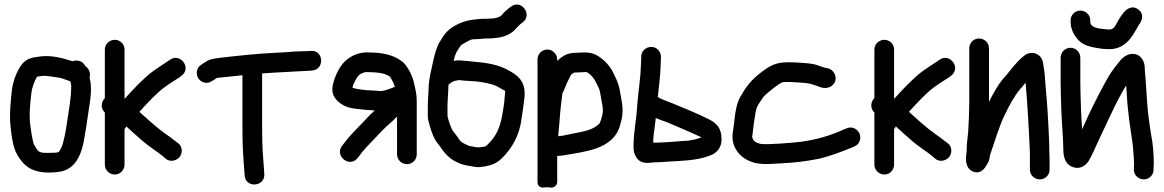

<svg xmlns="http://www.w3.org/2000/svg" viewBox="-20 -733 5260 868"><path d="M302 -346C301.9 -287.2 292 -243.1 283.3 -181.5C277.7 -142.9 267.7 -84.2 256.1 -63.1C244.6 -42.4 249.9 -43.2 207.3 -42C153 -40.5 154.3 -45.5 134.6 -77.6C126.9 -92.3 118.3 -152 114.9 -187C112.4 -228.5 116.9 -271.7 121.8 -311.2C124.6 -338.3 136.8 -369.1 147.6 -386.3C160.4 -388.7 175.9 -390.9 187.2 -390.1C197.8 -389.3 248.9 -382.2 255.3 -380.4C266.1 -377.4 280.5 -371.1 297.5 -365.4C299.8 -359.3 301.3 -354 302 -346ZM307.7 -456.1C269.3 -468.6 211.4 -486.4 154.2 -476.7C127.6 -473.2 101 -470.1 78.2 -441.3C55.9 -411.6 38.4 -366.9 33.1 -320.6C29.2 -278.8 23.1 -230 26.1 -180.1C30.1 -135.7 35.8 -69.5 58.6 -32.1C88.8 19.1 126 48.8 209.6 47C242.2 46.3 268.8 41.9 289.4 29.4C331.6 3.9 348.8 -44.7 358.6 -93.3C366.6 -136.8 374.5 -188.2 380.3 -230.1C386 -272 399.2 -329.8 384.8 -383.1C392.5 -407.2 377.5 -426.3 365.2 -434.7C353.3 -459.7 326.2 -463.1 307.7 -456.1Z M551.2 -161.4C576.8 -138 593.8 -122.3 624.2 -96.1C653.9 -70.4 689.1 -48.6 714 -28.8L728.6 -16.1C751.3 3.5 782 -8.6 794 -26C805.1 -42.1 806.1 -70.2 785 -86L769.4 -97.7C758.9 -106.2 743.6 -117.4 727.3 -128.5C686.9 -157.1 646.9 -194.5 610.1 -227.4C645.4 -266.2 687 -311.5 722.9 -337.9C744.2 -353.9 765.3 -366.2 788.3 -381.5L799.6 -389.7C847.9 -424.2 796.5 -494.7 750.1 -463.8L738.1 -455.8C716.5 -441.4 694.7 -427.6 670.2 -410.1C625 -375.7 583.3 -330 543 -285.9V-509C543 -533.3 523.3 -553 499 -553C476 -553 454 -535 454 -509V-289.4C438.1 -274.1 432.6 -244.6 454 -224.1V11C454 35.8 474.2 56 499 56C525 56 543 34 543 11V-149C544.7 -150.8 549.4 -158.1 551.2 -161.4Z M1376.7 -413.1 1390.8 -414.1C1448.9 -418.2 1443.9 -508.3 1384.5 -502.9L1370.3 -501.9C1360.9 -501.3 1351.1 -501 1341 -501C1303.4 -501 1280.3 -496.1 1234.1 -495C1141.2 -490.6 1059.5 -481.3 973.9 -471.8C938.4 -466.9 925.1 -464.7 901.8 -448.6L889.5 -440.1C865.7 -425.3 865.6 -395.8 876.8 -378.8C887.3 -362.7 912.6 -349.4 937.8 -366.1L950.1 -373.7C967.3 -384.3 949.9 -378.9 983.9 -383.2C1014.2 -386.5 1044.8 -389.8 1076 -392.9V-160C1076 -60.8 1079.7 -27.8 1085.1 46.8L1086.1 60.8C1090.2 119 1180.3 112.3 1174.8 51.9L1173.9 40.1C1168.5 -35.6 1165 -62.9 1165 -160V-401C1234.8 -406.4 1310.7 -408.9 1376.7 -413.1Z M1661 -324C1632.8 -324 1584.4 -331.1 1573.3 -336.7C1576 -348.2 1576.9 -350.9 1587 -370.2C1600 -393.7 1605.6 -399.1 1629.7 -406.6C1638.5 -408 1652.9 -406.1 1672 -406C1698.7 -403.9 1718.2 -400.5 1732.6 -392.3C1746 -384.6 1740.4 -390.8 1753.1 -368.9C1759 -357.7 1762.3 -350.1 1764.9 -340.3C1743.6 -332 1725.8 -324.2 1702.4 -321C1691.4 -321.1 1676.5 -324 1661 -324ZM1864 -35V-277C1864 -310.4 1857.4 -329.4 1852.5 -354.9C1845.6 -388 1823.6 -434.5 1798.5 -454.6C1765.4 -480.4 1725.1 -491.5 1676.8 -494.9C1676.4 -495 1675.6 -495 1675 -495C1666.1 -495 1658.1 -495.3 1649.7 -495.9C1601.1 -499 1564.8 -479.2 1540 -456.4C1513.4 -431.8 1492.1 -384.7 1484.6 -348.5C1476.2 -310.2 1492.4 -286 1517 -267C1542 -249 1564.4 -243.4 1594.7 -240.6C1612.7 -238.9 1633.8 -235.3 1658 -235C1661.3 -234.7 1668.3 -234.1 1673.9 -233.6C1642.6 -205.4 1632.6 -191 1597.2 -155.5C1561.4 -118.7 1549.6 -104.4 1526.6 -73.9C1491.7 -28.9 1558.5 27.3 1596.2 -18C1605.2 -28.7 1608.8 -34.7 1619.7 -48.6C1630.3 -62.1 1693.9 -127.6 1708.3 -142.9C1726.2 -162.3 1753.6 -183.1 1775 -206.1V-35C1775 -9 1797 9 1820 9C1844.3 9 1864 -10.7 1864 -35Z M2101 -367C2110.7 -367 2146.3 -364 2153.1 -362.5C2194.5 -354.9 2213.8 -351.9 2243 -333.6C2270.9 -317.2 2263.5 -328 2262 -299.3C2260.2 -264.9 2255.7 -244.7 2250.3 -211.1C2240.5 -155.6 2221.1 -114.6 2188.6 -83.9C2171.5 -66.8 2182 -73.4 2154.4 -67.6C2139 -65.2 2121.9 -69.1 2100.7 -73.4C2095.4 -75 2070.2 -87.8 2066.9 -90.3C2055.7 -99.9 2050 -113.7 2032 -135.3C2024.9 -143.2 2021.5 -151.6 2015.5 -166.6L2006.9 -192.5C2004.6 -200.1 2003.1 -207.2 2003 -208.3V-252C2003 -276.2 2006.8 -312.8 2007 -340.7C2007.3 -344 2007.6 -346.6 2008.1 -351.1C2013.4 -354.3 2016.9 -357.2 2019.6 -359.5L2030.3 -365.7C2034.2 -367 2050 -370.6 2055.1 -371C2068 -369.7 2087.3 -367 2101 -367ZM2175 -559C2237.1 -559 2282.8 -567.6 2313.7 -605.3L2325.7 -617.3C2331 -622.7 2332.6 -624.3 2341.5 -630.7C2390.5 -665.6 2336.3 -739 2289.8 -702.8C2276.8 -693.5 2260.2 -680.2 2247.3 -663.7C2240.9 -657.8 2230.2 -652.8 2212.1 -650C2201.4 -649.8 2187.5 -648.2 2177.9 -648C2160.9 -649.2 2137.8 -646 2126.8 -644.9C2078.5 -641.2 2029.7 -619 2000.3 -589.7C1987.3 -576.6 1976.6 -557.6 1968.9 -545.3C1954.2 -522.3 1944.6 -485 1938.6 -458.2C1931.3 -421.9 1922 -390.5 1918.1 -347.3C1918.1 -346.7 1918 -345.7 1918 -345C1918 -321.8 1914 -281.4 1914 -252V-208C1914 -195.5 1917.2 -182.1 1922.1 -166.6C1931.9 -134 1940.1 -106 1964.2 -77.6C1973.3 -67.4 1969.9 -68.8 1975 -62C1993 -38 2009.7 -17.7 2043.8 -0.6C2068.5 11.7 2083.3 13.9 2105.9 17.7L2129.9 21.7C2142.5 23.8 2155.6 22.1 2170.5 19.6C2203.4 13 2223.8 7.6 2251.7 -20.3C2294.2 -62.9 2329.6 -122.3 2337.8 -197.6C2343 -229 2346.8 -255 2350.9 -291.4C2357.2 -354.4 2332.2 -384.9 2288.7 -409.5C2233.5 -443.5 2177.3 -449.3 2105.3 -455.9L2083.3 -457.9C2075.8 -458.6 2069.5 -459.2 2062.1 -459.9C2050.4 -460.8 2042 -459.9 2030.7 -457.8C2032.2 -464.4 2033.8 -470.6 2035.8 -477.3C2043.8 -499.8 2043.1 -495.8 2055.1 -515.6C2064.8 -530 2062.8 -528.9 2082.9 -540C2108 -553.2 2107.6 -556 2132 -556C2148.4 -556 2164.8 -559 2175 -559Z M2503.5 -117.3C2504.9 -133.8 2507.1 -158.5 2509.9 -190.1C2511.9 -223.6 2519.5 -291.5 2522.7 -311.6C2531.5 -326.8 2539.7 -351.4 2544.4 -360.8L2556.4 -384.8C2561.5 -395.1 2559 -393.2 2571.8 -402.8C2576.3 -405.9 2573.8 -404.7 2603.1 -406C2635.9 -407.4 2628.2 -409.6 2640.3 -402.1C2652.9 -393.5 2664.3 -380.4 2672.6 -363.8L2688.1 -333C2690 -327.8 2692.7 -317.6 2694.3 -307.4C2699.1 -271.8 2709 -245.9 2704.4 -220.3C2701.4 -202.2 2692.5 -176.8 2689.3 -173.7C2664.2 -148.5 2626.7 -138.9 2567.4 -128.6C2531.3 -121.4 2523.5 -118.4 2503.5 -117.3ZM2410 -464V90C2410 111.2 2427.2 116 2437.6 114.9L2454.7 113.1C2457.2 113.4 2462.8 115 2471.5 115H2474C2484.7 115 2499 105.1 2499 90V-28.1C2505.9 -28.4 2517.8 -28.8 2526.6 -30.4C2616.4 -47.3 2753.1 -54.9 2783.2 -166.6C2787.5 -183.3 2791.3 -195.3 2792.8 -206.7C2798.8 -252 2787.5 -287.2 2782.7 -320.8C2776.5 -357.8 2764.5 -378.6 2752.6 -403.7C2739 -432.4 2716.2 -457.7 2690 -475.7C2661.7 -494.6 2639.9 -497.9 2599.6 -495C2568 -493.8 2547.5 -494.3 2520.8 -475.6C2513.1 -470.4 2506.6 -465.3 2499 -457.3V-464C2499 -488.1 2479.7 -509 2454.5 -509C2429.3 -509 2410 -488.1 2410 -464Z M2944.6 -199.6C2959.9 -193 2977.6 -186.5 2995.1 -180.6C3032.7 -164.5 3106.7 -133.3 3144 -115.5C3146.7 -114.2 3148.4 -113.3 3151.5 -111.5C3144 -109.1 3130.4 -105 3124.5 -103.4L3105.1 -99.5C3093.6 -97.2 3089.3 -96 3073 -96C3072.5 -96 3071.7 -96 3071.1 -95.9C3027.2 -92.6 2979.4 -88 2935 -88C2934 -88 2934.1 -88 2933.1 -88C2933.2 -99.2 2933.6 -108 2934.8 -121.8C2938.2 -142.6 2940.8 -166.8 2944.6 -199.6ZM2924 -521C2901 -521 2879 -502.7 2879 -477.4L2878 -446.8C2875.8 -377.9 2867.4 -334.3 2861.1 -261.7C2857.1 -182.6 2844 -144 2844 -65C2844 -48.9 2848.8 -33.3 2857.8 -20C2881.1 14.4 2922.8 1 2935 1C2957.7 1 2991.8 -2 3011.4 -3L3047.4 -5C3101.3 -8.2 3152.1 -13.7 3196.5 -32.5C3223 -43.5 3243.6 -70.3 3242 -104.9C3241.7 -153.4 3220 -176.6 3183.2 -194.4C3142.2 -215.7 3067.8 -246.3 3027.1 -263.1C3006.9 -271.5 2978.2 -281.6 2963.3 -288.8C2962 -289.7 2960.2 -291.1 2953.9 -294.4C2958.6 -343.7 2965.2 -385.8 2967 -444.2L2968 -475.6C2968 -499.4 2950 -521 2924 -521Z M3720.1 -424.8C3708 -426.3 3691.1 -432.1 3678.1 -437.3C3649.4 -448.3 3598.3 -448.8 3570.4 -451C3504.1 -453.5 3476 -447.8 3424.9 -408.9C3375.3 -371.5 3355 -343.7 3329.7 -300.2C3301.5 -256.7 3301.4 -182.6 3293.4 -138.5C3283.2 -82.2 3312.7 -36.8 3348 -15.6C3392.2 11.3 3430 11.2 3505.6 5.9C3586.5 1.3 3616.4 -3 3678 -14.5C3733.9 -26.7 3784.1 -47.1 3828.6 -64.9L3842.8 -71C3869.9 -82.6 3873.5 -112 3865.2 -130.3C3857.1 -148 3833.7 -163.9 3808.4 -153.1L3793.7 -147.2C3793.4 -147.1 3792.9 -146.9 3792.5 -146.7C3738.5 -121.7 3671.7 -101.2 3598.5 -91.8C3575 -88.2 3440.7 -77.4 3419.3 -82.4C3407.2 -84.9 3400.3 -87.8 3395.9 -90.8C3387.3 -96.5 3378.1 -108.4 3381.3 -120.9C3381.5 -121.9 3381.8 -123.6 3381.9 -124.9C3383.9 -148.5 3391 -197.7 3395.6 -223.8C3400.9 -255.2 3410.3 -262.8 3430.7 -293.9C3440.3 -307 3506.6 -360.6 3520.3 -362C3554.7 -363.4 3582.3 -360.6 3618.7 -358.1C3648.8 -354.5 3645.9 -352.9 3672.4 -345C3679.3 -343 3710.7 -324.6 3738.7 -343.9C3776 -369.8 3752.7 -420.7 3720.1 -424.8Z M4030.2 -161.4C4055.8 -138 4072.8 -122.3 4103.2 -96.1C4132.9 -70.4 4168.1 -48.6 4193 -28.8L4207.6 -16.1C4230.3 3.5 4261 -8.6 4273 -26C4284.1 -42.1 4285.1 -70.2 4264 -86L4248.4 -97.7C4237.9 -106.2 4222.6 -117.4 4206.3 -128.5C4165.9 -157.1 4125.9 -194.5 4089.1 -227.4C4124.4 -266.2 4166 -311.5 4201.9 -337.9C4223.2 -353.9 4244.3 -366.2 4267.3 -381.5L4278.6 -389.7C4326.9 -424.2 4275.5 -494.7 4229.1 -463.8L4217.1 -455.8C4195.5 -441.4 4173.7 -427.6 4149.2 -410.1C4104 -375.7 4062.3 -330 4022 -285.9V-509C4022 -533.3 4002.3 -553 3978 -553C3955 -553 3933 -535 3933 -509V-289.4C3917.1 -274.1 3911.6 -244.6 3933 -224.1V11C3933 35.8 3953.2 56 3978 56C4004 56 4022 34 4022 11V-149C4023.7 -150.8 4028.4 -158.1 4030.2 -161.4Z M4362 -515V-268C4362 -234.9 4359.3 -173 4357.1 -139C4354 -107.3 4350.1 -80.6 4350 -47.9C4349.1 -36.3 4334.6 25.6 4379.5 42.8C4419.5 58.2 4438.7 15 4438.7 15C4453.4 -2.6 4453.8 -23.5 4456 -32.8C4475.8 -88.7 4496.3 -160.2 4520.6 -210.2C4541.9 -255.7 4564.9 -297.4 4592.1 -330.6C4601.1 -339 4609.5 -350.6 4616.5 -359.6C4625.5 -258 4631.3 -149.5 4636 -42.5V34C4636 60 4658 78 4681 78C4705.3 78 4725 58.3 4725 34V-10C4725 -20.6 4724.7 -31.2 4724 -45.6C4724 -54.8 4723.6 -71 4723 -90.9C4719.6 -174.4 4715 -262.2 4706.9 -343.1C4704.7 -375.2 4703 -405.9 4697.6 -434.6C4695.7 -444.6 4696.1 -471.2 4671.6 -486.3C4650 -499.6 4624.2 -493.8 4608.8 -480C4575 -453.2 4552.8 -421.2 4528.5 -391.9C4496.3 -359.1 4472.5 -315.4 4451 -272.4V-515C4451 -541 4429 -559 4406 -559C4381.7 -559 4362 -539.3 4362 -515Z M4820 -641V-634C4820 -594 4843.3 -560.6 4865.2 -542.7C4882.6 -528.4 4910.4 -520.6 4932 -517.3L4955.9 -513.3C4964.4 -511.9 4973.7 -511.8 4983.1 -511.1C5063.8 -504.9 5097.2 -565.3 5118.8 -603.7C5123.1 -611.5 5127.3 -618.9 5128.2 -620C5134.8 -627.9 5160 -664.3 5126.7 -689.8C5095.5 -713.9 5067.8 -686.7 5059.4 -675.5C5021.9 -630.7 5025.3 -595.9 4989.5 -599.9L4967.3 -601.9C4926.9 -605.6 4909 -616.1 4909 -634V-641C4909 -667 4887 -685 4864 -685C4839.7 -685 4820 -665.3 4820 -641ZM5196 7C5196 -39.2 5192.8 -77.5 5184.6 -121.6C5179.3 -149.5 5174 -191.3 5169.8 -226C5166.1 -257.6 5160.8 -355.5 5157.9 -389.2C5156.7 -403.2 5155 -416.5 5155 -429C5155 -453.7 5139.6 -479 5119.2 -486.3C5086.9 -497.8 5058.5 -476.5 5045.7 -460.9C5027.7 -439.3 5011.1 -418.8 4993.7 -390.6C4973.1 -357.1 4915.7 -246 4898.1 -206C4889.2 -185.6 4881.2 -168.2 4872.1 -148.8C4870 -181.9 4867.7 -216.8 4867 -238.8L4865 -302.8C4864.3 -324.5 4864 -343.7 4864 -360V-472C4864 -496.1 4844.7 -517 4819.5 -517C4794.3 -517 4775 -496.1 4775 -472V-360C4775 -342.3 4775.3 -322.4 4776 -300.2L4778 -236.2C4779.4 -190.2 4787 -101.1 4787 -63C4787 -38.7 4788.1 7.7 4830.5 22.5C4858.4 33 4885.3 19.5 4901.2 -4.7C4919.1 -34.5 4932.6 -69.2 4947.5 -100.1C4979.1 -165.5 5033.2 -288.8 5071.4 -346.7C5072.2 -335.9 5073.1 -323.1 5074 -306.6C5078.8 -219.2 5090.6 -152 5101.1 -78.3L5103.1 -53.1C5104.3 -36.1 5106.8 -12.7 5107 5.1C5106.5 12.7 5106 21.8 5106 27V34C5106 59.6 5127.6 78 5151 78C5175.6 78 5195 57.9 5195 34V27C5195 24.6 5196 15.4 5196 7Z"/></svg>

Font: Just Breathe
Style: Bd
Weight: 400
Foundry: Cannot Into Space Fonts
Version: Version 0.72